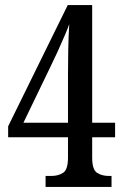

<svg xmlns="http://www.w3.org/2000/svg" viewBox="-20 -734 486 754"><path d="M159 0V-43H181Q209 -43 228 -55.5Q247 -68 247 -115V-195H12V-238L246 -714H342V-252H432V-195H342V-115Q342 -68 361 -55.5Q380 -43 408 -43H418V0ZM72 -252H247V-440Q247 -484 248 -538.5Q249 -593 252 -639Q246 -622 233.5 -593Q221 -564 207 -533Q193 -502 182 -480Z"/></svg>

Font: Noto Serif Thai ExtraCondensed Medium
Style: Regular
Weight: 500
Width: 2
Designer: Monotype Design Team
Foundry: Monotype Imaging Inc.
Version: Version 2.002; ttfautohint (v1.8.4.7-5d5b)